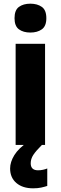

<svg xmlns="http://www.w3.org/2000/svg" viewBox="-20 -788 330 1044"><path d="M145 -768Q183 -768 207.5 -750.5Q232 -733 232 -689Q232 -646 207.5 -628.5Q183 -611 145 -611Q107 -611 83 -628.5Q59 -646 59 -689Q59 -733 83 -750.5Q107 -768 145 -768ZM225 -550V0H65V-550ZM147 100Q147 138 187 138Q201 138 214.5 135Q228 132 237 128V223Q222 228 203.5 232Q185 236 160 236Q103 236 69 207Q35 178 35 128Q35 93 58 55.5Q81 18 136 -20L208 0Q175 33 161 54.5Q147 76 147 100Z"/></svg>

Font: Noto Sans Khmer UI SemiCondensed ExtraBold
Style: Regular
Weight: 800
Width: 4
Designer: Danh Hong and the Monotype Design Team
Foundry: Monotype Imaging Inc.
Version: Version 2.002; ttfautohint (v1.8.4.7-5d5b)